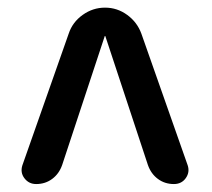

<svg xmlns="http://www.w3.org/2000/svg" viewBox="-20 -750 540 490"><path d="M72.3 -280.3Q53.7 -280.3 42.5 -294.9Q31.2 -309.6 37.1 -328.1L155.3 -664.1Q165 -693.4 190.9 -711.9Q216.8 -730.5 248 -730.5Q279.3 -730.5 304.7 -711.9Q330.1 -693.4 340.8 -664.1L459 -328.1Q464.8 -310.5 454.1 -295.4Q443.4 -280.3 423.8 -280.3Q400.4 -280.3 382.8 -293.5Q365.2 -306.6 357.4 -329.1L249 -657.2Q249 -658.2 248 -658.2Q247.1 -658.2 247.1 -657.2L138.7 -329.1Q130.9 -306.6 113.3 -293.5Q95.7 -280.3 72.3 -280.3Z"/></svg>

Font: Rounded-X Mgen+ 1mn medium
Style: Regular
Weight: 500
Designer: [Source Han Sans]
Ryoko NISHIZUKA  (kana & ideographs); Paul D. Hunt (Latin, Greek & Cyrillic); Wenlong ZHANG  (bopomofo
Version: Version 1.059.20150602